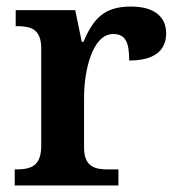

<svg xmlns="http://www.w3.org/2000/svg" viewBox="-20 -567 543 587"><path d="M25 0H342V-49H311C270 -49 237 -57 237 -116V-270C237 -347 261 -463 326 -463C364 -463 375 -437 375 -382C450 -382 488 -411 488 -465C488 -514 454 -547 380 -547C295 -547 264 -506 235 -439H230L210 -536H28V-487H31C75 -487 106 -478 106 -419V-121C106 -58 73 -49 28 -49H25Z"/></svg>

Font: Noto Serif Georgian SemiBold
Style: Regular
Weight: 600
Designer: Monotype Design Team, Akaki Razmadze
Foundry: Google LLC
Version: Version 2.003